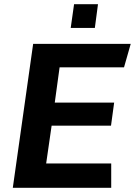

<svg xmlns="http://www.w3.org/2000/svg" viewBox="-20 -895 643 915"><path d="M41 0 138 -686H603L571 -574H264L241 -406H524L509 -296H226L200 -116H510V0ZM317 -762 333 -875H447L432 -762Z"/></svg>

Font: Chivo Mono SemiBold
Style: Italic
Weight: 600
Italic angle: -8.05°
Monospace: yes
Version: Version 1.008